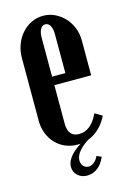

<svg xmlns="http://www.w3.org/2000/svg" viewBox="-102 -556 491 741"><g transform="rotate(-15 143.0 -185.0)"><path d="M26 -369Q26 -397 35.5 -422Q45 -447 61.5 -465.5Q78 -484 100 -494.5Q122 -505 147 -505Q172 -505 193.5 -494.5Q215 -484 231.5 -466.5Q248 -449 257.5 -425Q267 -401 267 -374V-235H120V-82Q120 -28 164 -28Q212 -28 241 -90L270 -73Q251 -34 219 -12Q187 10 148 10Q122 10 99.5 0.5Q77 -9 60.5 -26.5Q44 -44 35 -67.5Q26 -91 26 -118ZM173 -269V-424Q173 -446 166 -458.5Q159 -471 146 -471Q134 -471 127 -458.5Q120 -446 120 -424V-269ZM225 79Q214 106 195 120.5Q176 135 153 135Q130 135 115 121Q100 107 100 87Q100 41 179 -2H199Q171 14 154.5 33Q138 52 138 71Q138 85 146.5 94Q155 103 167 103Q178 103 189 94Q200 85 206 71Z"/></g></svg>

Font: Moniqa ExtBd Cond Paragraph
Style: Regular
Weight: 800
Width: 3
Designer: Rajesh Rajput
Foundry: Rajesh Rajput
Version: Version 1.000